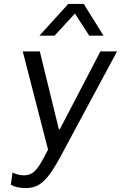

<svg xmlns="http://www.w3.org/2000/svg" viewBox="-20 -773 640 979"><path d="M113 186Q89 186 70 182Q51 178 35 169L44 107Q54 112 70 116.5Q86 121 101 121Q128 121 147 108Q166 95 187 60Q203 33 225 -10L96 -511H183L280 -114H285L492 -511H577L300 4Q266 69 238 109Q210 149 181 167.5Q152 186 113 186ZM181 -591 328 -753H407L508 -591H435L362 -704L258 -591Z"/></svg>

Font: Chivo Mono Medium Light
Style: Italic
Weight: 300
Italic angle: -8.05°
Monospace: yes
Version: Version 1.008